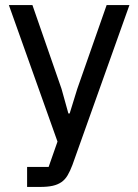

<svg xmlns="http://www.w3.org/2000/svg" viewBox="-20 -538 546 758"><path d="M401 -518H491L266 113Q257 137 247 154Q237 171 222.5 181Q208 191 188 195.5Q168 200 138 200H87V121H172L207 21L15 -518H108L223 -187L250 -90H255L285 -187Z"/></svg>

Font: IBM Plex Sans Thai Text
Style: Regular
Weight: 450
Designer: Mike Abbink, Paul van der Laan, Pieter van Rosmalen, Ben Mitchell, Mark Frömberg
Foundry: Bold Monday
Version: Version 1.1